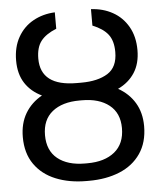

<svg xmlns="http://www.w3.org/2000/svg" viewBox="-53 -785 705 842"><g transform="rotate(-5 299.5 -364.5)"><path d="M129.9 -206.1Q129.9 -138.2 173.8 -102.8Q217.8 -67.4 293.9 -67.4H304.7Q380.4 -67.4 424.6 -103.3Q468.8 -139.2 468.8 -208Q468.8 -274.4 424.3 -309.6Q379.9 -344.7 304.7 -344.7H293.9Q217.8 -344.7 173.8 -309.3Q129.9 -273.9 129.9 -206.1ZM468.8 -543Q468.8 -592.3 447 -620.4Q425.3 -648.4 378.9 -667V-739.3Q431.6 -736.8 474.1 -713.1Q516.6 -689.5 541.5 -646Q566.4 -602.5 566.4 -543Q566.4 -483.9 540.3 -443.6Q514.2 -403.3 466.8 -380.9Q514.2 -354.5 540.3 -310.8Q566.4 -267.1 566.4 -208Q566.4 -136.7 532.7 -87.6Q499 -38.6 439.9 -14.4Q380.9 9.8 304.7 9.8H293.9Q218.3 9.8 158.9 -14.4Q99.6 -38.6 65.9 -86.9Q32.2 -135.3 32.2 -206.1Q32.2 -266.6 58.3 -310.5Q84.5 -354.5 131.8 -380.9Q84.5 -403.3 58.3 -443.6Q32.2 -483.9 32.2 -543Q32.2 -602.5 56.9 -646Q81.5 -689.5 124 -713.1Q166.5 -736.8 219.7 -739.3V-667Q173.3 -648.4 151.6 -620.4Q129.9 -592.3 129.9 -543Q129.9 -421.9 289.1 -421.9H308.6Q381.8 -421.9 425.3 -449.2Q468.8 -476.6 468.8 -543Z"/></g></svg>

Font: Pretendard Std
Style: Regular
Weight: 400
Designer: Base glyphs from Inter by Rasmus Andersson; Hangeul glyphs from Noto Sans CJK(Source Han Sans) by Jang Soo-young and Kan
Foundry: Kil Hyung-jin
Version: Version 1.309